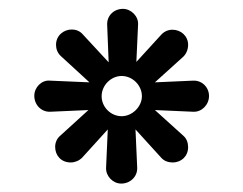

<svg xmlns="http://www.w3.org/2000/svg" viewBox="-20 -469 558 440"><path d="M257.8 -48.3C278.8 -48.3 295.4 -64.5 294.4 -85L290.5 -172.4L349.6 -107.4C356 -100.1 365.7 -96.7 375.5 -96.7C396 -96.7 411.1 -111.3 411.1 -131.8C411.1 -141.6 407.7 -151.4 400.4 -157.7L335 -216.8L422.8 -212.9C442.4 -211.9 459 -229 459 -249C459 -269 442.9 -285.2 422.4 -284.2L335 -280.3L400.4 -339.4C407.2 -346.2 411.1 -356 411.1 -366.2C411.1 -386.2 395 -400.9 375 -400.9C365.7 -400.9 356.4 -397 349.6 -389.6L292.5 -327.1L296.4 -412.6C297.8 -431.2 280.8 -448.7 261.7 -448.7C240.7 -448.7 224.6 -432.6 225.6 -412.1L229 -326.2L168.9 -391.1C162.6 -398 153.8 -401.4 144.5 -401.4C126 -401.4 108.4 -387.7 108.4 -366.2C108.4 -356.9 111.8 -347.7 119.1 -340.8L185 -280.3L94.7 -284.2C75.7 -286.2 58.6 -269.1 58.6 -249.5C58.6 -229 74.2 -212.4 94.7 -212.9L182.6 -216.8L117.7 -157.7C110.3 -151.4 106.4 -142.1 106.4 -132.3C106.4 -113.3 119.6 -96.7 142.1 -96.7C151.4 -96.7 161.1 -100.6 168 -107.4L227 -172.4L223.1 -84.5C222.2 -65.9 238.3 -48.3 257.8 -48.3ZM258.8 -202.7C233.9 -202.7 212.9 -223.6 212.9 -248.5C212.9 -273.5 234.4 -294.9 258.8 -294.9C283.7 -294.9 305.2 -273.5 305.2 -248.5C305.2 -224.6 283.2 -202.7 258.8 -202.7Z"/></svg>

Font: Pfont
Style: Regular
Weight: 400
Designer: Damoon Khanjanzadeh
Foundry: pfont
Version: Version 1.000;PS 000.300;hotconv 1.0.88;makeotf.lib2.5.64775